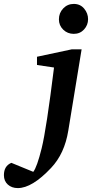

<svg xmlns="http://www.w3.org/2000/svg" viewBox="-148 -747 502 981"><path d="M302 -649Q302 -619 281.5 -596.5Q261 -574 229 -574Q197 -574 175 -595.5Q153 -617 153 -648Q153 -681 175 -704Q197 -727 229 -727Q262 -727 282 -703Q302 -679 302 -649ZM269 -495 201 -80Q182 38 113 111Q16 214 -57 214Q-88 214 -108 196Q-128 178 -128 148Q-128 101 -90 85L22 131Q41 107 65 10Q89 -87 128 -402L41 -415V-457L219 -495Z"/></svg>

Font: Apparatus SIL
Style: Bold Italic
Weight: 700
Italic angle: -11°
Version: Version 1.0